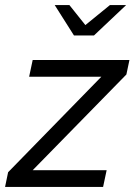

<svg xmlns="http://www.w3.org/2000/svg" viewBox="-43 -738 531 758"><path d="M-23 0 -11 -58 357 -435H72L86 -501H468L456 -444L86 -66H378L364 0ZM249 -598 173 -718H231L294 -639L391 -718H455L328 -598Z"/></svg>

Font: Red Hat Display
Style: Italic
Weight: 300
Italic angle: -12°
Designer: Pentagram, MCKL
Foundry: Pentagram, MCKL
Version: Version 1.023